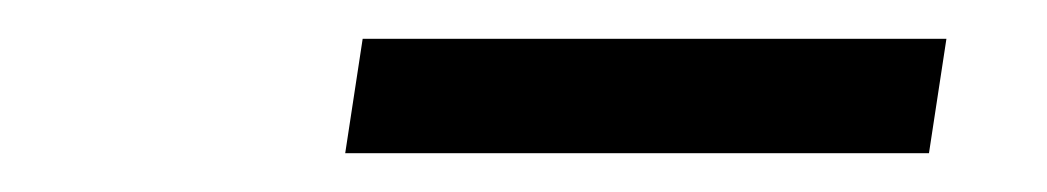

<svg xmlns="http://www.w3.org/2000/svg" viewBox="-20 -702 540 99"><path d="M158 -623 167 -682H468L459 -623Z"/></svg>

Font: Mulish ExtraLight Medium
Style: Italic
Weight: 500
Italic angle: -9°
Version: Version 3.603